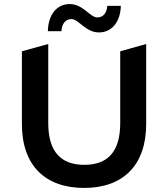

<svg xmlns="http://www.w3.org/2000/svg" viewBox="-20 -917 829 947"><path d="M468 -757C532 -757 574 -810 576 -888H509C507 -852 488 -831 460 -831C424 -831 390 -897 324 -897C260 -897 218 -845 216 -763H283C285 -801 304 -823 332 -823C368 -823 402 -757 468 -757ZM395 10C586 10 701 -101 701 -305V-700L573 -664V-310C573 -166 509 -104 396 -104C283 -104 218 -166 218 -310V-700L88 -664V-305C88 -101 203 10 395 10Z"/></svg>

Font: Talent
Style: Bold
Weight: 600
Designer: Mike Powis
Version: Version 1.001;hotconv 1.0.109;makeotfexe 2.5.65596